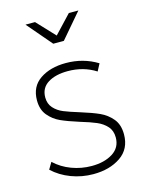

<svg xmlns="http://www.w3.org/2000/svg" viewBox="-113 -807 663 877"><g transform="rotate(-15 218.5 -369.0)"><path d="M226 -484Q168 -484 132 -461.5Q96 -439 96 -394Q96 -364 114 -344Q132 -324 159 -313Q186 -302 232 -288Q287 -271 320 -256Q353 -241 376.5 -213Q400 -185 400 -139Q400 -70 348 -34.5Q296 1 219 1Q164 1 114 -18Q64 -37 28 -71L47 -103Q81 -71 126.5 -54Q172 -37 221 -37Q281 -37 320.5 -62Q360 -87 360 -135Q360 -167 341.5 -187.5Q323 -208 295 -220Q267 -232 220 -246Q166 -263 134 -277.5Q102 -292 79 -319.5Q56 -347 56 -391Q56 -456 104.5 -489Q153 -522 227 -522Q309 -522 376 -481L358 -447Q300 -484 226 -484ZM300 -739H345L245 -622H195L95 -739H140L220 -654Z"/></g></svg>

Font: Montserrat arm2 ExtraLight
Style: Regular
Weight: 275
Designer: Julieta Ulanovsky
Foundry: Julieta Ulanovsky
Version: Version 6.000